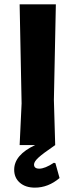

<svg xmlns="http://www.w3.org/2000/svg" viewBox="-20 -665 348 880"><path d="M233 0Q176 39 156 57.5Q136 76 136 89Q136 108 160 108Q186 108 227 81L234 83L253 151Q201 195 140 195Q97 195 71 172.5Q45 150 45 113Q45 45 141 0H70L79 -191L70 -645H236L227 -207Z"/></svg>

Font: Alegreya Sans ExtraBold
Style: Regular
Weight: 800
Designer: Juan Pablo del Peral
Foundry: Huerta Tipografica
Version: Version 2.007